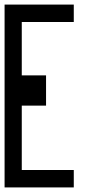

<svg xmlns="http://www.w3.org/2000/svg" viewBox="-21 -759 377 838"><path d="M-1 59V-739H301V-663H74V-430H180V-298H74V-17H301V59Z"/></svg>

Font: Ekushey Kolom
Style: Bold
Weight: 700
Designer: Al Mamun Sumon
Foundry: Al Mamun Sumon
Version: Version 1.0